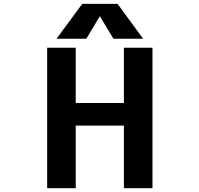

<svg xmlns="http://www.w3.org/2000/svg" viewBox="-20 -982 1040 1004"><path d="M627.9 -325.2H376V2H226.6V-732.4H376V-443.4H627.9V-732.4H777.3V2H627.9ZM502 -897.5 431.6 -779.3H275.4L410.2 -961.9H594.7L728.5 -779.3H573.2Z"/></svg>

Font: Gen Shin Gothic Monospace Bold
Style: Bold
Weight: 700
Designer: [Source Han Sans]
Ryoko NISHIZUKA  (kana & ideographs); Paul D. Hunt (Latin, Greek & Cyrillic); Wenlong ZHANG  (bopomofo
Version: Version 1.002.20150607